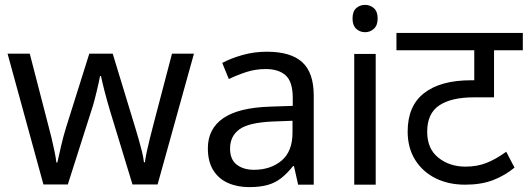

<svg xmlns="http://www.w3.org/2000/svg" viewBox="-20 -757 2163 787"><path d="M431 -303Q425 -324 419 -344.5Q413 -365 408.5 -383.5Q404 -402 400 -418Q396 -434 394 -445H390Q388 -434 384.5 -418Q381 -402 376.5 -383Q372 -364 366.5 -343.5Q361 -323 354 -302L258 -1H158L11 -537H102L176 -251Q184 -222 191 -192.5Q198 -163 203.5 -136.5Q209 -110 211 -91H215Q218 -103 222 -121Q226 -139 230.5 -159Q235 -179 240.5 -199Q246 -219 251 -235L346 -537H442L534 -235Q541 -212 548.5 -186Q556 -160 562 -135.5Q568 -111 570 -92H574Q576 -109 581.5 -134.5Q587 -160 594.5 -190.5Q602 -221 610 -251L685 -537H775L626 -1H523Z M1074 -545Q1172 -545 1219 -502Q1266 -459 1266 -365V0H1202L1185 -76H1181Q1158 -47 1133.5 -27.5Q1109 -8 1077.5 1Q1046 10 1001 10Q953 10 914.5 -7Q876 -24 854 -59.5Q832 -95 832 -149Q832 -229 895 -272.5Q958 -316 1089 -320L1180 -323V-355Q1180 -422 1151 -448Q1122 -474 1069 -474Q1027 -474 989 -461.5Q951 -449 918 -433L891 -499Q926 -518 974 -531.5Q1022 -545 1074 -545ZM1100 -259Q1000 -255 961.5 -227Q923 -199 923 -148Q923 -103 950.5 -82Q978 -61 1021 -61Q1089 -61 1134 -98.5Q1179 -136 1179 -214V-262Z M1520 -536V0H1432V-536ZM1477 -737Q1497 -737 1512.5 -723.5Q1528 -710 1528 -681Q1528 -653 1512.5 -639Q1497 -625 1477 -625Q1455 -625 1440 -639Q1425 -653 1425 -681Q1425 -710 1440 -723.5Q1455 -737 1477 -737Z M2123 -551H2005V-358H1922Q1830 -358 1780.5 -325Q1731 -292 1731 -217Q1731 -147 1777 -110.5Q1823 -74 1888 -74Q1935 -74 1973.5 -89Q2012 -104 2055 -135L2089 -70Q2049 -37 2000.5 -18.5Q1952 0 1887 0Q1818 0 1765 -26.5Q1712 -53 1681.5 -102Q1651 -151 1651 -218Q1651 -323 1718.5 -375.5Q1786 -428 1911 -428H1953L1924 -404V-551H1605V-622H2123Z"/></svg>

Font: hindi115
Style: Book
Weight: 400
Designer: Jelle Bosma - Monotype Design Team
Foundry: Monotype Imaging Inc.
Version: Version 2.003